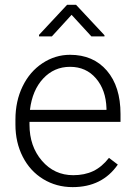

<svg xmlns="http://www.w3.org/2000/svg" viewBox="-20 -765 557 795"><path d="M43.9 -249V-270Q43.9 -346.2 73.5 -407.2Q103 -468.3 155.8 -503.2Q208.5 -538.1 270 -538.1Q366.2 -538.1 422.6 -472.4Q479 -406.7 479 -293V-260.3H102.1V-249Q102.1 -159.2 153.6 -99.4Q205.1 -39.6 283.2 -39.6Q330.1 -39.6 366 -56.6Q401.9 -73.7 431.2 -111.3L467.8 -83.5Q403.3 9.8 280.8 9.8Q213.4 9.8 158.9 -23.4Q104.5 -56.6 74.2 -116Q43.9 -175.3 43.9 -249ZM104 -310.1H420.9V-316.4Q418.5 -392.6 377.4 -440.4Q336.4 -488.3 270 -488.3Q204.1 -488.3 158.9 -439.9Q113.8 -391.6 104 -310.1ZM141.6 -614.3V-620.6L257.8 -745.1H294.9L412.6 -619.1V-614.3H358.4L276.4 -703.6L194.8 -614.3Z"/></svg>

Font: Roboto Light
Style: Regular
Weight: 300
Designer: Google
Version: Version 2.137; 2017